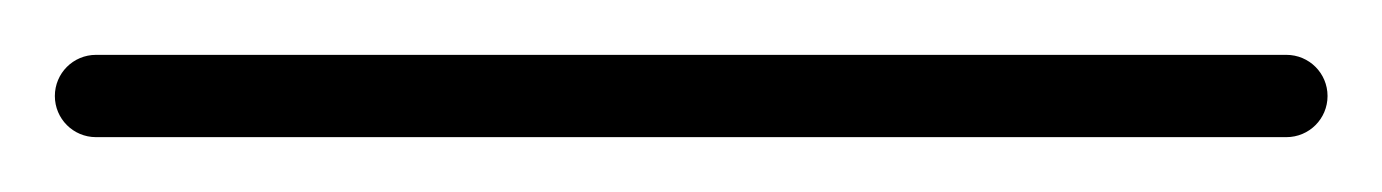

<svg xmlns="http://www.w3.org/2000/svg" viewBox="-35 -35 504 70"><path d="M0 -15C-8.3 -15 -15 -8.3 -15 0C-15 8.3 -8.3 15 0 15C144.7 15 289.3 15 434 15C442.3 15 449 8.3 449 0C449 -8.3 442.3 -15 434 -15C289.3 -15 144.7 -15 0 -15Z"/></svg>

Font: FRB American Cursive Just Baseline
Style: Italic
Weight: 400
Italic angle: -25°
Version: Version 2.0;Modular Font Editor K font №1